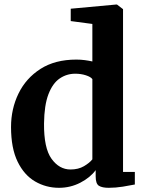

<svg xmlns="http://www.w3.org/2000/svg" viewBox="-20 -840 656 870"><path d="M247.5 11Q188.5 11 139 -17.8Q89.5 -46.5 59.8 -107.5Q30 -168.5 30 -264.5Q30 -346.5 63.8 -416Q97.5 -485.5 163.5 -527.8Q229.5 -570 326 -570Q346 -570 364.5 -567.5Q383 -565 398.5 -561.5V-731.5L300.5 -744.5V-800.5L506.5 -819.5H510L537.5 -798.5V-61H591V-4Q569.5 0.5 536.5 5.8Q503.5 11 472.5 11Q443 11 428.2 1.8Q413.5 -7.5 413.5 -41V-69Q389 -35.5 344 -12.2Q299 11 247.5 11ZM299.5 -72Q335 -72 360.5 -87Q386 -102 398.5 -118V-481.5Q391.5 -491.5 369.2 -498.8Q347 -506 321 -506Q282 -506 250.2 -484.2Q218.5 -462.5 199.5 -413Q180.5 -363.5 179.5 -280.5Q178.5 -169 213.5 -120.5Q248.5 -72 299.5 -72Z"/></svg>

Font: Merriweather
Style: Bold
Weight: 700
Designer: Eben Sorkin
Foundry: Eben Sorkin
Version: Version 2.100; ttfautohint (v1.7.19-72a1) -l 8 -r 50 -G 200 